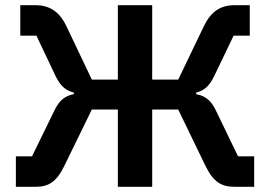

<svg xmlns="http://www.w3.org/2000/svg" viewBox="-20 -718 1038 738"><path d="M41 0H116C167 0 197 -18 228 -82L333 -297H433V0H565V-297H665L769 -82C800 -18 831 0 882 0H957V-117H895L809 -295C790 -334 767 -350 734 -356V-362C765 -370 785 -387 804 -427L878 -581H940V-698H882C828 -698 791 -674 764 -618L665 -412H565V-698H433V-412H333L235 -618C208 -674 170 -698 116 -698H58V-581H120L193 -427C212 -387 233 -370 264 -362V-356C231 -350 209 -334 190 -295L103 -117H41Z"/></svg>

Font: Braiins Sans SemiBold
Style: Regular
Weight: 600
Designer: Mike Abbink, Paul van der Laan, Pieter van Rosmalen, Jiri Chlebus, Lubos Buracinsky
Foundry: Bold Monday, Sudetype
Version: Version 1.000;hotconv 1.0.109;makeotfexe 2.5.65596